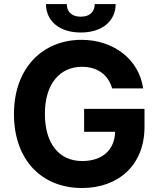

<svg xmlns="http://www.w3.org/2000/svg" viewBox="-20 -938 801 968"><path d="M393.8 9.9C577.4 9.9 708.5 -106.2 708.5 -297.6V-389.2H404.1V-273.4H560.4C558.2 -183.2 496.8 -126.1 394.5 -126.1C279.1 -126.1 206.3 -212.4 206.3 -364.3C206.3 -515.6 282 -601.2 393.1 -601.2C472.3 -601.2 525.9 -560.4 545.5 -492.2H701.7C681.8 -636 555 -737.2 390.6 -737.2C198.5 -737.2 50.4 -598.7 50.4 -362.9C50.4 -132.8 188.9 9.9 393.8 9.9ZM387.4 -774.1C495 -774.1 562.9 -831.7 563.2 -917.6H457.7C457.7 -884.2 437.9 -854 387.4 -854C335.6 -854 316.4 -884.9 316.8 -917.6H212C212 -831.7 279.8 -774.1 387.4 -774.1Z"/></svg>

Font: Inter-Hewn
Style: Bold
Weight: 700
Designer: Rasmus Andersson
Foundry: rsms
Version: Version 3.012;git-f93a4a705